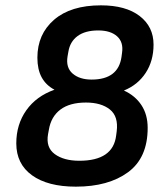

<svg xmlns="http://www.w3.org/2000/svg" viewBox="-20 -687 618 719"><path d="M264 12Q159 12 100 -30.5Q41 -73 41 -150Q41 -221 78.5 -274Q116 -327 184 -351Q152 -368 136 -397.5Q120 -427 120 -471Q120 -559 182.5 -613Q245 -667 358 -667Q451 -667 503 -627Q555 -587 555 -520Q555 -459 525.5 -414Q496 -369 444 -348Q486 -329 509.5 -293.5Q533 -258 533 -208Q533 -96 459.5 -42Q386 12 264 12ZM323 -389Q423 -389 435 -474L437 -489Q443 -529 418.5 -551Q394 -573 348 -573Q299 -573 270.5 -552Q242 -531 236 -493L233 -476Q226 -434 252 -411.5Q278 -389 323 -389ZM277 -85Q404 -85 415 -180L417 -195Q424 -251 391.5 -277Q359 -303 302 -303Q241 -303 206 -276.5Q171 -250 163 -201L160 -185Q151 -135 185 -110Q219 -85 277 -85Z"/></svg>

Font: Sofia Sans
Style: Bold Italic
Weight: 700
Italic angle: -9°
Designer: Botio Nikoltchev, Ani Petrova
Foundry: lettersoup
Version: Version 4.101; ttfautohint (v1.8.4.7-5d5b)